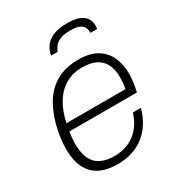

<svg xmlns="http://www.w3.org/2000/svg" viewBox="-175 -834 883 957"><g transform="rotate(-30 266.0 -355.5)"><path d="M224 12Q161 12 119.5 -10Q78 -32 57.5 -75Q37 -118 37 -180Q37 -206 40 -232.5Q43 -259 48 -284Q64 -360 96 -417Q128 -474 181.5 -506Q235 -538 313 -538Q377 -538 417.5 -514Q458 -490 477.5 -448Q497 -406 497 -351Q497 -328 493.5 -302.5Q490 -277 484 -250H95Q92 -231 90.5 -214.5Q89 -198 89 -183Q89 -129 105 -95.5Q121 -62 153 -46.5Q185 -31 231 -31Q259 -31 286.5 -38.5Q314 -46 339 -62.5Q364 -79 384 -106.5Q404 -134 417 -174H463Q450 -127 427 -92Q404 -57 373.5 -34Q343 -11 305 0.5Q267 12 224 12ZM103 -293H443Q446 -311 447.5 -327Q449 -343 449 -358Q449 -402 434 -432.5Q419 -463 388 -479Q357 -495 307 -495Q256 -495 214.5 -471.5Q173 -448 145 -403Q117 -358 103 -293ZM355 -723Q401 -723 426.5 -711.5Q452 -700 462 -682Q472 -664 472 -643Q472 -638 471.5 -633Q471 -628 470 -623H432Q432 -647 422.5 -660Q413 -673 395 -678.5Q377 -684 349 -684Q310 -684 288 -673.5Q266 -663 256.5 -648.5Q247 -634 243 -623H205Q209 -647 223.5 -670Q238 -693 269.5 -708Q301 -723 355 -723Z"/></g></svg>

Font: Archivo SemiBold Thin
Style: Italic
Weight: 250
Italic angle: -10°
Version: Version 2.001